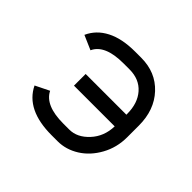

<svg xmlns="http://www.w3.org/2000/svg" viewBox="-126 -676 851 851"><g transform="rotate(45 300.0 -250.0)"><path d="M283.2 -511.7H320.8Q412.1 -511.7 469.2 -450.4Q526.4 -389.2 526.4 -291.5V-218.3Q526.4 -154.3 496.8 -100.6Q467.3 -46.9 420.2 -17.3Q373 12.2 320.8 12.2H283.2Q123.5 12.2 73.7 -90.3L139.2 -122.6Q169.4 -61 283.2 -61H320.8Q370.1 -61 410.6 -104.7Q451.2 -148.4 453.1 -213.4H197.8V-286.6H453.1V-291.5Q453.1 -358.4 417.7 -398.4Q382.3 -438.5 320.8 -438.5H283.2Q167 -438.5 138.7 -376L71.3 -405.3Q94.2 -456.5 147.5 -484.1Q200.7 -511.7 283.2 -511.7Z"/></g></svg>

Font: Anka/Coder
Style: Regular
Weight: 400
Monospace: yes
Version: Version 001.100